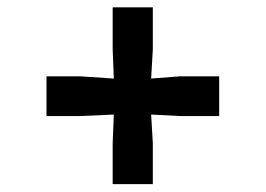

<svg xmlns="http://www.w3.org/2000/svg" viewBox="-20 -576 709 512"><path d="M280.5 -85V-194.5L283.5 -270.5L193 -266.5H104V-372.5H193L283.5 -366.5L280.5 -443.5V-556.5H387.5V-443.5L383 -366.5L460.5 -372.5H564.5V-266.5H460.5L383 -270.5L387.5 -194.5V-85Z"/></svg>

Font: Merriweather Light 18pt Black
Style: Regular
Weight: 900
Version: Version 2.100